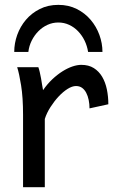

<svg xmlns="http://www.w3.org/2000/svg" viewBox="-20 -777 475 797"><path d="M75.7 0V-300.3Q75.7 -372.6 67.6 -422.6Q59.6 -472.7 51.3 -498H139.2Q142.1 -490.2 145 -477.8Q147.9 -465.3 150.4 -451.7Q152.8 -438 154.8 -424.8L158.7 -402.8Q176.3 -428.2 197 -447.8Q217.8 -467.3 239 -480.7Q260.3 -494.1 280.5 -501Q300.8 -507.8 317.4 -507.8Q348.1 -507.8 369.4 -494.4Q390.6 -481 404.1 -458.3Q417.5 -435.5 423.6 -406Q429.7 -376.5 429.7 -344.2L351.6 -327.1Q351.6 -345.2 348.1 -362.1Q344.7 -378.9 337.9 -391.8Q331.1 -404.8 320.6 -412.4Q310.1 -419.9 295.4 -419.9Q279.8 -419.9 260.7 -408Q241.7 -396 223.4 -376.5Q205.1 -356.9 189.5 -332.5Q173.8 -308.1 166 -283.2V0ZM345.7 -561.5Q341.8 -586.4 331.1 -608.4Q320.3 -630.4 304.2 -647.2Q288.1 -664.1 267.1 -673.8Q246.1 -683.6 222.2 -683.6Q198.2 -683.6 177 -673.8Q155.8 -664.1 139.2 -647.2Q122.6 -630.4 111.6 -608.4Q100.6 -586.4 97.7 -561.5H39.1Q39.1 -597.2 51.5 -632.1Q64 -667 87.6 -694.8Q111.3 -722.7 145.3 -739.7Q179.2 -756.8 222.2 -756.8Q264.6 -756.8 298.6 -739.7Q332.5 -722.7 356.2 -694.8Q379.9 -667 392.6 -632.1Q405.3 -597.2 405.3 -561.5Z"/></svg>

Font: Andika Afr
Style: Regular
Weight: 400
Designer: Victor Gaultney, Annie Olsen, Julie Remington, Don Collingsworth, Eric Hays, Becca Hirsbrunner
Foundry: SIL International
Version: Version 5.000